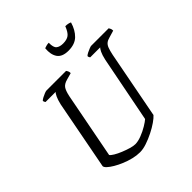

<svg xmlns="http://www.w3.org/2000/svg" viewBox="-240 -1070 1230 1230"><g transform="rotate(-45 374.5 -455.0)"><path d="M320 0Q290 0 257.5 -8Q225 -16 195 -28.5Q165 -41 140.5 -55.5Q116 -70 101.5 -83.5Q87 -97 87 -107L177 -577Q185 -611 194.5 -631Q204 -651 211 -656H119Q118 -658 115 -662.5Q112 -667 112 -674Q118 -680 131 -687Q144 -694 157 -699Q170 -704 176 -704H353Q356 -701 360 -693Q364 -685 364 -673L318 -660Q288 -652 275 -634.5Q262 -617 253 -574L167 -128Q173 -119 193 -107Q213 -95 240 -84Q267 -73 292.5 -65.5Q318 -58 335 -58Q360 -58 392.5 -70.5Q425 -83 453 -100Q481 -117 493 -128L581 -577Q589 -613 598.5 -632Q608 -651 614 -656H524Q522 -658 519.5 -662.5Q517 -667 517 -674Q524 -681 537 -687.5Q550 -694 563 -699Q576 -704 580 -704H739Q741 -700 745 -693Q749 -686 749 -673L702 -659Q682 -654 670 -644.5Q658 -635 651 -617Q644 -599 637 -566L549 -108Q537 -94 510.5 -75.5Q484 -57 450 -40Q416 -23 382 -11.5Q348 0 320 0ZM456 -784Q400 -784 378 -815.5Q356 -847 361 -901Q366 -903 378 -906.5Q390 -910 402 -910Q401 -867 417.5 -854Q434 -841 464 -841Q498 -841 517 -855Q536 -869 552 -910Q567 -910 579 -907Q591 -904 595 -901Q579 -847 546.5 -815.5Q514 -784 456 -784Z"/></g></svg>

Font: Texturina Medium 12pt Light
Style: Italic
Weight: 300
Italic angle: -11°
Version: Version 1.002